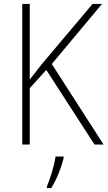

<svg xmlns="http://www.w3.org/2000/svg" viewBox="-20 -734 546 975"><path d="M506 0 243 -409 498 -714H450L193 -409C168 -377 147 -351 131 -330V-714H93V0H131V-286L215 -379L460 0ZM303 69V61H262C257 103 233 180 218 213V221H240C269 176 291 117 303 69Z"/></svg>

Font: Noto Sans SemiCondensed ExtraLight
Style: Regular
Weight: 200
Width: 4
Designer: Monotype Design Team
Foundry: Monotype Imaging Inc.
Version: Version 2.013